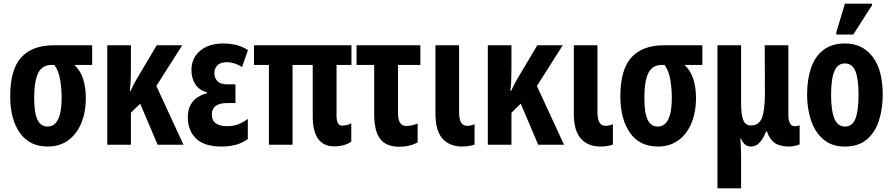

<svg xmlns="http://www.w3.org/2000/svg" viewBox="-20 -796 4911 1056"><path d="M243 10Q142 10 89 -65.5Q36 -141 36 -266Q36 -414 97 -480.5Q158 -547 275 -547H487V-439H389Q423 -407 437.5 -360.5Q452 -314 452 -259Q452 -178 426.5 -117.5Q401 -57 354 -23.5Q307 10 243 10ZM241 -100Q319 -100 319 -258Q319 -306 311 -356Q303 -406 279 -439H265Q212 -439 190 -394.5Q168 -350 168 -257Q168 -175 186 -137.5Q204 -100 241 -100Z M982 -547 840 -323 989 0H847L751 -226L700 -176V0H570V-547H700V-429Q700 -394 699 -361Q698 -328 694 -296H698Q717 -337 734 -365L842 -547Z M1199 10Q1104 10 1058.5 -34Q1013 -78 1013 -151Q1013 -193 1028.5 -220Q1044 -247 1068.5 -262Q1093 -277 1118 -283V-288Q1074 -301 1053.5 -333.5Q1033 -366 1033 -411Q1033 -476 1080.5 -516.5Q1128 -557 1210 -557Q1239 -557 1272 -550.5Q1305 -544 1344 -521L1311 -427Q1290 -441 1268 -447.5Q1246 -454 1229 -454Q1192 -454 1175.5 -436.5Q1159 -419 1159 -393Q1159 -368 1175.5 -350Q1192 -332 1230 -332H1275V-229H1228Q1185 -229 1165 -212.5Q1145 -196 1145 -167Q1145 -133 1167.5 -117.5Q1190 -102 1226 -102Q1263 -102 1288.5 -111.5Q1314 -121 1343 -142V-31Q1309 -7 1272.5 1.5Q1236 10 1199 10Z M1819 9Q1700 9 1700 -156V-439H1589V0H1459V-439H1377V-547H1913V-439H1831V-159Q1831 -105 1862 -105Q1888 -105 1912 -118V-17Q1894 -4 1869.5 2.5Q1845 9 1819 9Z M2175 11Q2104 11 2071 -32Q2038 -75 2038 -168V-439H1941V-547H2292V-439H2169V-174Q2169 -103 2215 -103Q2243 -103 2277 -117V-13Q2235 11 2175 11Z M2520 10Q2451 9 2413 -34.5Q2375 -78 2375 -171V-547H2505V-178Q2505 -104 2549 -104Q2569 -104 2590 -113V-1Q2574 5 2556 7.5Q2538 10 2520 10Z M3075 -547 2933 -323 3082 0H2940L2844 -226L2793 -176V0H2663V-547H2793V-429Q2793 -394 2792 -361Q2791 -328 2787 -296H2791Q2810 -337 2827 -365L2935 -547Z M3281 10Q3212 9 3174 -34.5Q3136 -78 3136 -171V-547H3266V-178Q3266 -104 3310 -104Q3330 -104 3351 -113V-1Q3335 5 3317 7.5Q3299 10 3281 10Z M3599 10Q3498 10 3445 -65.5Q3392 -141 3392 -266Q3392 -414 3453 -480.5Q3514 -547 3631 -547H3843V-439H3745Q3779 -407 3793.5 -360.5Q3808 -314 3808 -259Q3808 -178 3782.5 -117.5Q3757 -57 3710 -23.5Q3663 10 3599 10ZM3597 -100Q3675 -100 3675 -258Q3675 -306 3667 -356Q3659 -406 3635 -439H3621Q3568 -439 3546 -394.5Q3524 -350 3524 -257Q3524 -175 3542 -137.5Q3560 -100 3597 -100Z M3926 240V-547H4056V-226Q4056 -167 4067.5 -136.5Q4079 -106 4111 -106Q4155 -106 4171 -149Q4187 -192 4187 -283L4186 -547H4316V-166Q4316 -102 4351 -102Q4366 -102 4378 -107V-2Q4373 2 4353 6Q4333 10 4322 10Q4270 10 4241.5 -9.5Q4213 -29 4198 -73H4193Q4180 -36 4159 -13Q4138 10 4112 10Q4091 10 4078 -1Q4065 -12 4055 -34H4052Q4054 -10 4055 17.5Q4056 45 4056 74V240Z M4835 -275Q4835 -199 4814.5 -134Q4794 -69 4748 -29.5Q4702 10 4626 10Q4555 10 4509 -29Q4463 -68 4441 -133Q4419 -198 4419 -275Q4419 -358 4440.5 -421.5Q4462 -485 4508.5 -521Q4555 -557 4628 -557Q4723 -557 4779 -484.5Q4835 -412 4835 -275ZM4551 -273Q4551 -188 4569 -144Q4587 -100 4627 -100Q4668 -100 4685 -143.5Q4702 -187 4702 -275Q4702 -361 4685 -404Q4668 -447 4627 -447Q4587 -447 4569 -404.5Q4551 -362 4551 -273ZM4580 -606V-619L4627 -776H4776V-767L4673 -606Z"/></svg>

Font: Noto Sans ExtraCondensed
Style: Bold
Weight: 700
Width: 2
Designer: Monotype Design Team
Foundry: Monotype Imaging Inc.
Version: Version 2.013; ttfautohint (v1.8.4.7-5d5b)